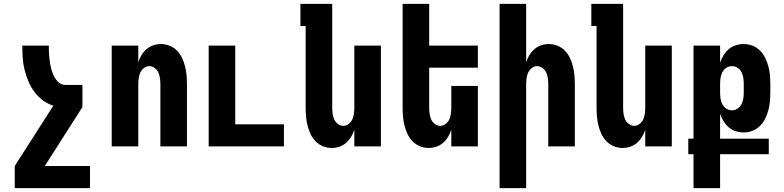

<svg xmlns="http://www.w3.org/2000/svg" viewBox="-20 -755 4040 990"><path d="M56 215V101L255 -210Q226 -219 200.5 -238Q175 -257 156.5 -282.5Q138 -308 126 -337Q114 -366 106.5 -396Q99 -426 97 -457.5Q95 -489 95 -520H232Q232 -508 232 -496Q232 -484 233 -472Q234 -460 235.5 -448Q237 -436 239 -424Q241 -412 244 -400.5Q247 -389 251.5 -377.5Q256 -366 262 -355.5Q268 -345 276 -336Q284 -327 295 -322Q306 -317 318 -317H405V-203L211 101H444V215Z M556 0V-520H693V-434Q699 -453 709.5 -470.5Q720 -488 735.5 -501.5Q751 -515 770.5 -521.5Q790 -528 810 -528Q833 -528 855 -519Q877 -510 893 -493.5Q909 -477 919 -455.5Q929 -434 934.5 -411.5Q940 -389 942 -366Q944 -343 944 -320V0H807V-320Q807 -335 805 -350.5Q803 -366 797 -380Q791 -394 778 -404Q765 -414 750 -414Q735 -414 722 -404Q709 -394 703 -380Q697 -366 695 -350.5Q693 -335 693 -320V0Z M1056 0V-520H1193V-114H1444V0Z M1690 8Q1667 8 1645 -1Q1623 -10 1607 -26.5Q1591 -43 1581 -64.5Q1571 -86 1565.5 -108.5Q1560 -131 1558 -154Q1556 -177 1556 -200V-621H1529V-735H1693V-200Q1693 -185 1695 -169.5Q1697 -154 1703 -140Q1709 -126 1722 -116Q1735 -106 1750 -106Q1765 -106 1778 -116Q1791 -126 1797 -140Q1803 -154 1805 -169.5Q1807 -185 1807 -200V-520H1944V0H1807V-86Q1801 -67 1790.5 -49.5Q1780 -32 1764.5 -18.5Q1749 -5 1729.5 1.5Q1710 8 1690 8Z M2190 8Q2167 8 2145 -1Q2123 -10 2107 -26.5Q2091 -43 2081 -64.5Q2071 -86 2065.5 -108.5Q2060 -131 2058 -154Q2056 -177 2056 -200V-735H2193V-520H2444V-406H2193V-200Q2193 -185 2195 -169.5Q2197 -154 2203 -140Q2209 -126 2222 -116Q2235 -106 2250 -106Q2265 -106 2278 -116Q2291 -126 2297 -140Q2303 -154 2305 -169.5Q2307 -185 2307 -200V-312H2444V0H2307V-86Q2301 -67 2290.5 -49.5Q2280 -32 2264.5 -18.5Q2249 -5 2229.5 1.5Q2210 8 2190 8Z M2556 215V-735H2693V-434Q2699 -453 2709.5 -470.5Q2720 -488 2735.5 -501.5Q2751 -515 2770.5 -521.5Q2790 -528 2810 -528Q2833 -528 2855 -519Q2877 -510 2893 -493.5Q2909 -477 2919 -455.5Q2929 -434 2934.5 -411.5Q2940 -389 2942 -366Q2944 -343 2944 -320V0H2807V-320Q2807 -335 2805 -350.5Q2803 -366 2797 -380Q2791 -394 2778 -404Q2765 -414 2750 -414Q2735 -414 2722 -404Q2709 -394 2703 -380Q2697 -366 2695 -350.5Q2693 -335 2693 -320V215Z M3190 8Q3167 8 3145 -1Q3123 -10 3107 -26.5Q3091 -43 3081 -64.5Q3071 -86 3065.5 -108.5Q3060 -131 3058 -154Q3056 -177 3056 -200V-621H3029V-735H3193V-200Q3193 -185 3195 -169.5Q3197 -154 3203 -140Q3209 -126 3222 -116Q3235 -106 3250 -106Q3265 -106 3278 -116Q3291 -126 3297 -140Q3303 -154 3305 -169.5Q3307 -185 3307 -200V-520H3444V0H3307V-86Q3301 -67 3290.5 -49.5Q3280 -32 3264.5 -18.5Q3249 -5 3229.5 1.5Q3210 8 3190 8Z M3556 215V40H3529V-40H3556V-520H3693V-432Q3700 -452 3711 -470Q3722 -488 3737.5 -501.5Q3753 -515 3773.5 -521.5Q3794 -528 3814 -528Q3838 -528 3860 -519.5Q3882 -511 3898.5 -494.5Q3915 -478 3925.5 -456.5Q3936 -435 3942 -412.5Q3948 -390 3950 -366.5Q3952 -343 3952 -320V-280Q3952 -257 3950 -233.5Q3948 -210 3942 -187.5Q3936 -165 3925.5 -143.5Q3915 -122 3898.5 -105.5Q3882 -89 3860 -80.5Q3838 -72 3814 -72Q3794 -72 3773.5 -78.5Q3753 -85 3737.5 -98.5Q3722 -112 3711 -130Q3700 -148 3693 -168V-40H3944V40H3693V215ZM3754 -186Q3770 -186 3783.5 -195.5Q3797 -205 3804 -219Q3811 -233 3813 -248.5Q3815 -264 3815 -280V-320Q3815 -336 3813 -351.5Q3811 -367 3804 -381.5Q3797 -396 3783.5 -405Q3770 -414 3754 -414Q3738 -414 3724.5 -405Q3711 -396 3704 -381.5Q3697 -367 3695 -351.5Q3693 -336 3693 -320V-280Q3693 -264 3695 -248.5Q3697 -233 3704 -219Q3711 -205 3724.5 -195.5Q3738 -186 3754 -186Z"/></svg>

Font: Iosevka Term Curly Heavy
Style: Regular
Weight: 900
Designer: Belleve Invis
Foundry: Belleve Invis
Version: Version 32.3.0